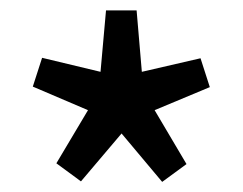

<svg xmlns="http://www.w3.org/2000/svg" viewBox="-20 -740 473 374"><path d="M62 -627.4 175.8 -600.1 186.5 -719.7H246.1L256.3 -600.1L370.6 -626.5L388.7 -570.3L281.2 -525.4L343.3 -420.4L295.9 -385.7L216.8 -480L137.7 -386.7L89.8 -421.9L151.4 -525.4L43.9 -571.3Z"/></svg>

Font: Varta
Style: Bold
Weight: 700
Designer: Joana Correia, Viktoriya Grabowska, Eben Sorkin
Foundry: Sorkin Type
Version: Version 1.002; ttfautohint (v1.3) -l 8 -r 24 -G 200 -x 12 -H